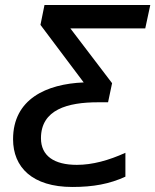

<svg xmlns="http://www.w3.org/2000/svg" viewBox="-20 -734 618 764"><path d="M268 10C351 10 416 -2 479 -31V-126C413 -96 348 -78 286 -78C195 -78 143 -114 143 -184C143 -298 249 -327 370 -327H410L426 -403L260 -621H558L578 -714H157L141 -635L313 -406C165 -400 32 -340 32 -180C32 -69 108 10 268 10Z"/></svg>

Font: Noto Sans Medium
Style: Italic
Weight: 500
Italic angle: -12°
Designer: Monotype Design Team
Foundry: Monotype Imaging Inc.
Version: Version 2.013